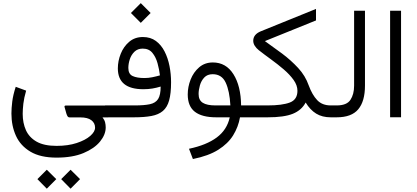

<svg xmlns="http://www.w3.org/2000/svg" viewBox="-20 -732 2601 1198"><path d="M333 251.5Q232.4 251.5 170.2 214.6Q107.9 177.7 79.6 115.5Q51.3 53.2 51.3 -23.4Q51.3 -56.6 56.4 -97.9Q61.5 -139.2 78.1 -190.4L143.1 -166.5Q129.9 -121.1 125.7 -85Q121.6 -48.8 121.6 -21.5Q121.6 35.2 141.8 80.3Q162.1 125.5 208.5 151.9Q254.9 178.2 333 178.2Q404.3 178.2 458.5 160.4Q512.7 142.6 543 116.2Q573.2 89.8 573.2 64.5Q573.2 35.6 550 18.1Q526.9 0.5 481.4 0.5H413.6Q405.8 0.5 401.6 -6.1Q397.5 -12.7 394 -23.9L382.8 -64Q379.9 -73.7 392.6 -73.7H655.3V0.5H619.6Q631.8 15.6 635.7 31Q639.6 46.4 639.6 63Q639.6 107.4 604.5 150.9Q569.3 194.3 501.2 222.9Q433.1 251.5 333 251.5ZM420.4 327.1 479.5 385.7 420.4 445.3 361.8 385.7ZM272 327.1 331.1 385.7 272 445.3 213.4 385.7Z M858.4 -712.4 919.9 -650.9 858.4 -589.4 796.9 -650.9ZM821.3 -74.2Q879.9 -74.2 915.3 -81.8Q950.7 -89.4 966.6 -114.3Q982.4 -139.2 982.4 -191.9Q957 -184.1 931.2 -179.7Q905.3 -175.3 874.5 -175.3Q715.3 -175.3 715.3 -305.2Q715.3 -351.6 733.4 -396.7Q751.5 -441.9 786.4 -471.4Q821.3 -501 871.6 -501Q918.9 -501 952.4 -476.6Q985.8 -452.1 1006.8 -411.1Q1027.8 -370.1 1037.6 -320.1Q1047.4 -270 1047.4 -218.8Q1047.4 -148.9 1035.4 -105.7Q1023.4 -62.5 996.3 -39.6Q969.2 -16.6 924.8 -8.3Q880.4 0 815.4 0H635.7V-74.2ZM881.3 -245.1Q905.8 -245.1 929.9 -250Q954.1 -254.9 978 -261.7Q973.6 -298.3 963.1 -336.9Q952.6 -375.5 930.9 -402.1Q909.2 -428.7 870.6 -428.7Q838.9 -428.7 818.8 -409.2Q798.8 -389.6 789.8 -361.8Q780.8 -334 780.8 -308.1Q780.8 -270 807.6 -257.6Q834.5 -245.1 881.3 -245.1Z M1308.1 -342.3Q1390.1 -342.3 1436.5 -269Q1482.9 -195.8 1484.4 -74.2H1550.3V0H1477.5Q1466.8 60.5 1434.8 112.3Q1402.8 164.1 1342 202.4Q1281.2 240.7 1183.6 260.3L1159.2 196.3Q1268.6 173.3 1332.5 125.7Q1396.5 78.1 1413.6 0H1329.1Q1240.7 0 1196 -34.4Q1151.4 -68.8 1151.4 -142.6Q1151.4 -189.9 1169.4 -235.8Q1187.5 -281.7 1222.7 -312Q1257.8 -342.3 1308.1 -342.3ZM1324.2 -74.2H1417.5Q1412.6 -164.1 1388.2 -216.6Q1363.8 -269 1307.1 -269Q1273.9 -269 1254.6 -248.5Q1235.4 -228 1227.3 -199.2Q1219.2 -170.4 1219.2 -145.5Q1219.2 -106.9 1245.4 -90.6Q1271.5 -74.2 1324.2 -74.2Z M1632.8 -475.6Q1685.5 -438.5 1740.5 -397.5Q1795.4 -356.4 1840.3 -307.9Q1885.3 -259.3 1906.2 -199.2Q1927.7 -140.6 1959 -107.4Q1990.2 -74.2 2043.5 -74.2H2061V0H2043.5Q1990.2 0 1952.6 -23.2Q1915 -46.4 1887.2 -92.3Q1861.8 -44.4 1807.4 -22.2Q1752.9 0 1649.9 0H1530.8V-74.2H1649.4Q1740.7 -74.2 1788.3 -92.3Q1835.9 -110.4 1835.9 -165.5Q1835.9 -199.7 1811.8 -233.4Q1787.6 -267.1 1750 -299.3Q1712.4 -331.5 1670.9 -361.6Q1629.4 -391.6 1594.7 -418.9Q1579.6 -430.7 1569.8 -446Q1560.1 -461.4 1560.1 -477.5Q1560.1 -517.1 1606.9 -536.6L1951.7 -676.3V-604.5Z M2041.5 -74.2H2081.1Q2143.6 -74.2 2166.5 -108.9Q2189.5 -143.6 2189.5 -197.8V-665H2257.3V-198.2Q2257.3 -100.1 2215.3 -50Q2173.3 0 2080.6 0H2041.5Z M2482.4 -665V-0.5H2414.1V-665Z"/></svg>

Font: Vazirmatn FD Light
Style: Regular
Weight: 300
Designer: Saber Rastikerdar
Foundry: Saber Rastikerdar
Version: Version 33.003